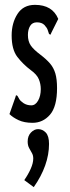

<svg xmlns="http://www.w3.org/2000/svg" viewBox="-20 -496 290 791"><path d="M114 10Q80 10 56.5 -1Q33 -12 19 -26L43 -94L46 -104L52 -101Q56 -94 60 -87Q64 -80 77 -71Q91 -62 109 -62Q126 -62 137 -81.5Q148 -101 148 -129Q148 -150 140 -169.5Q132 -189 107 -207Q75 -231 51.5 -261.5Q28 -292 28 -350Q28 -401 52 -438.5Q76 -476 124 -476Q196 -476 220 -418L192 -362L188 -353L182 -356Q179 -364 176.5 -372.5Q174 -381 163 -393Q152 -404 132 -404Q113 -404 104 -389Q95 -374 95 -352Q95 -326 106.5 -309Q118 -292 146 -271Q171 -252 186 -234.5Q201 -217 208 -193.5Q215 -170 215 -133Q215 -57 186 -23.5Q157 10 114 10ZM119 275 80 246Q96 223 106.5 199.5Q117 176 117 157Q117 144 111.5 134.5Q106 125 100 114Q94 103 94 87Q94 64 107.5 50Q121 36 137 36Q155 36 168.5 50Q182 64 182 97Q182 141 166 186Q150 231 119 275Z"/></svg>

Font: Inconsolata UltraCondensed Bold
Style: Regular
Weight: 700
Width: 1
Monospace: yes
Designer: Raph Levien, Cyreal, Brenton Simpson
Foundry: Raph Levien, Cyreal, Google
Version: Version 3.001; ttfautohint (v1.8.2.53-6de2)